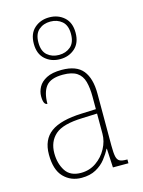

<svg xmlns="http://www.w3.org/2000/svg" viewBox="-123 -886 720 968"><g transform="rotate(-15 237.0 -402.0)"><path d="M181 10Q125 10 88 -28Q51 -66 51 -146Q51 -224 102.5 -261.5Q154 -299 264 -303L339 -306V-371Q339 -417 330 -450Q321 -483 295.5 -500Q270 -517 223 -517Q159 -517 134.5 -486Q110 -455 110 -395Q89 -395 89 -440Q89 -464 101.5 -487.5Q114 -511 143.5 -526.5Q173 -542 223 -542Q300 -542 333.5 -500.5Q367 -459 367 -379V-107Q367 -70 371 -51.5Q375 -33 386.5 -26.5Q398 -20 422 -20H427V0H346L341 -99H339Q327 -75 307 -49.5Q287 -24 256 -7Q225 10 181 10ZM184 -15Q229 -15 264 -39.5Q299 -64 319 -101.5Q339 -139 339 -178V-283L262 -280Q159 -277 119 -241.5Q79 -206 79 -145Q79 -92 103.5 -53.5Q128 -15 184 -15ZM231 -596Q185 -596 153.5 -624Q122 -652 122 -705Q122 -758 153.5 -786Q185 -814 231 -814Q277 -814 308.5 -786Q340 -758 340 -705Q340 -652 308.5 -624Q277 -596 231 -596ZM231 -618Q267 -618 291.5 -639Q316 -660 316 -705Q316 -750 291.5 -771Q267 -792 231 -792Q195 -792 170.5 -771Q146 -750 146 -705Q146 -660 170.5 -639Q195 -618 231 -618Z"/></g></svg>

Font: Noto Serif Georgian SemiCondensed Thin
Style: Regular
Weight: 100
Width: 4
Designer: Monotype Design Team, Akaki Razmadze
Foundry: Google LLC
Version: Version 2.003; ttfautohint (v1.8.4.7-5d5b)